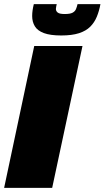

<svg xmlns="http://www.w3.org/2000/svg" viewBox="-25 -911 507 931"><path d="M-5 0 141 -688H375L228 0ZM272 -739Q219 -739 188 -750.5Q157 -762 144 -783.5Q131 -805 131 -833Q131 -847 133 -861Q135 -875 139 -891H250Q249 -885 247.5 -879Q246 -873 246 -868Q246 -857 255 -850Q264 -843 289 -843Q315 -843 327 -849.5Q339 -856 343.5 -867Q348 -878 351 -891H462Q456 -858 444.5 -830Q433 -802 412.5 -781.5Q392 -761 358 -750Q324 -739 272 -739Z"/></svg>

Font: Saira Thin Black
Style: Italic
Weight: 900
Italic angle: -12°
Version: Version 1.101